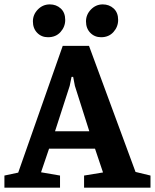

<svg xmlns="http://www.w3.org/2000/svg" viewBox="-29 -867 715 887"><path d="M-8.6 0V-56L55.1 -69.5L260.8 -655.1H382.2L597.1 -72.7L666.2 -56V0H359.4V-56L446.9 -70.3L409.9 -180.3H197.7L160.6 -71.1L248.3 -56V0ZM225.2 -260.5H383.6L317 -470.2L309 -511.8H301.6L293 -470.2ZM437.9 -695Q408.2 -695 388.2 -715.4Q368.3 -735.8 368.3 -768.1Q368.3 -799.7 391.2 -823.2Q414.2 -846.7 445.6 -846.7Q475.5 -846.7 496.1 -827.8Q516.8 -808.9 516.8 -774.9Q516.8 -743.4 495.3 -719.2Q473.7 -695 437.9 -695ZM192.6 -695Q162.7 -695 142.8 -715.4Q123 -735.8 123 -768.1Q123 -799.7 145.9 -823.2Q168.9 -846.7 201.1 -846.7Q231 -846.7 251.6 -827.8Q272.3 -808.9 272.3 -774.9Q272.3 -743.4 250.7 -719.2Q229.2 -695 192.6 -695Z"/></svg>

Font: Faustina Light
Style: Regular
Weight: 300
Designer: Alfonso Garcia
Foundry: http://www.omnibus-type.com
Version: Version 1.200